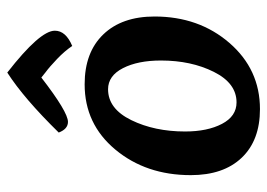

<svg xmlns="http://www.w3.org/2000/svg" viewBox="-126 -616 752 541"><g transform="rotate(-90 250.5 -346.0)"><path d="M434 -568Q434 -537 391 -519Q377 -540 354.5 -561.5Q332 -583 317 -594L302 -606Q205 -531 177 -531Q157 -531 147 -557Q243 -655 316 -702Q434 -610 434 -568ZM213 10Q125 10 76 -41.5Q27 -93 27 -185Q27 -311 99 -397.5Q171 -484 283 -484Q373 -484 423.5 -431.5Q474 -379 474 -287Q474 -162 399.5 -76Q325 10 213 10ZM269 -418Q214 -418 182 -352.5Q150 -287 150 -201Q150 -138 171.5 -97Q193 -56 232 -56Q286 -56 318 -120Q350 -184 350 -269Q350 -334 328.5 -376Q307 -418 269 -418Z"/></g></svg>

Font: Overlock
Style: Bold Italic
Weight: 700
Designer: Dario Muhafara
Foundry: Dario Manuel Muhafara
Version: Version 1.002